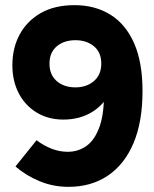

<svg xmlns="http://www.w3.org/2000/svg" viewBox="-20 -713 599 745"><path d="M533 -360Q533 -240 498 -157.5Q463 -75 398.5 -31.5Q334 12 246 12Q187 12 134.5 -9.5Q82 -31 40 -67L122 -169Q149 -148 180 -136Q211 -124 243 -124Q284 -124 316.5 -147.5Q349 -171 367.5 -225Q386 -279 383 -371H415Q389 -311 340 -280Q291 -249 226 -249Q167 -249 122 -276.5Q77 -304 52.5 -351.5Q28 -399 28 -460Q28 -527 56.5 -579.5Q85 -632 138.5 -662.5Q192 -693 269 -693Q349 -693 408.5 -656Q468 -619 500.5 -545Q533 -471 533 -360ZM373 -466Q373 -510 344.5 -533.5Q316 -557 273 -557Q228 -557 200 -533Q172 -509 172 -466Q172 -423 200 -398.5Q228 -374 273 -374Q316 -374 344.5 -398.5Q373 -423 373 -466Z"/></svg>

Font: Gabarito
Style: Bold
Weight: 700
Designer: Leandro Assis / Alvaro Franca / Felipe Casaprima
Foundry: Naipe Foundry
Version: Version 1.000